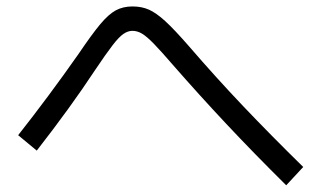

<svg xmlns="http://www.w3.org/2000/svg" viewBox="-20 -629 978 584"><path d="M505.9 -431.6Q468.8 -474.6 447.3 -496.6Q425.8 -518.6 411.6 -526.9Q397.5 -535.2 382.8 -535.2Q369.1 -535.2 355.5 -525.9Q341.8 -516.6 322.3 -491.2Q302.7 -465.8 268.6 -415Q195.3 -303.7 91.8 -170.9L35.2 -217.8Q127 -334 218.8 -464.8Q259.8 -525.4 285.2 -555.7Q310.5 -585.9 332.5 -597.7Q354.5 -609.4 382.8 -609.4Q411.1 -609.4 433.1 -599.6Q455.1 -589.8 482.4 -564.9Q509.8 -540 555.7 -487.3Q635.7 -394.5 719.2 -306.6Q802.7 -218.8 902.3 -121.1L850.6 -65.4Q750 -165 668.5 -252Q586.9 -338.9 505.9 -431.6Z"/></svg>

Font: Pretendard JP Variable
Style: Regular
Weight: 400
Designer: Base glyphs from Inter by Rasmus Andersson; Hangul glyphs from Noto Sans CJK(Source Han Sans) by Jang Soo-young and Kang
Foundry: Kil Hyung-jin
Version: Version 1.307;Glyphs 3.2 (3192)